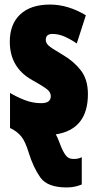

<svg xmlns="http://www.w3.org/2000/svg" viewBox="-20 -583 430 843"><path d="M339 227V107Q334 110 325.5 112.5Q317 115 302 115Q279 115 266 95.5Q253 76 242 45Q231 16 225 7Q366 -15 366 -170Q366 -234 335 -274Q304 -314 256 -342Q203 -373 192 -384Q181 -395 181 -408Q181 -434 210 -434Q238 -434 265.5 -421.5Q293 -409 317 -392L357 -516Q278 -563 200 -563Q115 -563 69 -520Q23 -477 23 -400Q23 -286 122 -231Q179 -199 191 -187Q203 -175 203 -161Q203 -130 161 -130Q124 -130 89 -143.5Q54 -157 24 -175V-21Q26 -20 28 -19Q30 -18 32 -17Q57 -4 74 17Q91 38 106 87Q126 152 157 196Q188 240 273 240Q294 240 310.5 236Q327 232 339 227Z"/></svg>

Font: Noto Sans Display Condensed Black
Style: Regular
Weight: 900
Width: 3
Designer: Monotype Design team
Foundry: Monotype Imaging Inc.
Version: 1.000